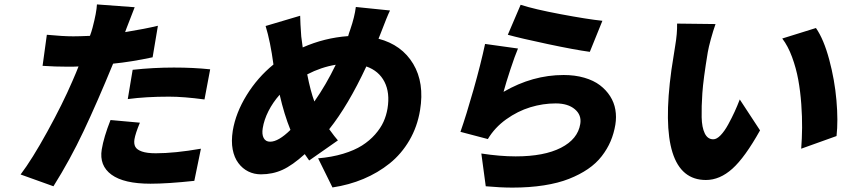

<svg xmlns="http://www.w3.org/2000/svg" viewBox="-20 -800 3864 878"><path d="M564.3 -346.9 586.6 -480.8Q680.4 -491.1 775.2 -491.1Q865.1 -491.1 941.1 -483L915.1 -345.2Q819.6 -358 753.2 -358Q647 -358 564.3 -346.9ZM702.1 -682.2 677.9 -538Q579.9 -517 497.2 -508.9Q424.4 -331.7 362.4 -200.5Q300.4 -69.2 224.4 51.8L74.2 -2.1Q126.1 -70.3 196.4 -198Q266.7 -325.6 311.1 -429Q329.9 -471.9 339.1 -496.1Q322.8 -495 290.8 -495Q232.6 -495 174.7 -498.9L194.2 -641Q267.4 -633.9 315 -633.9Q340.9 -633.9 391.3 -636Q398.1 -653.8 403.4 -674Q421.5 -742.9 423.3 -779.8L595.9 -767Q594.5 -763.8 557.9 -669L552.2 -653.1Q644.9 -668.3 702.1 -682.2ZM485.4 -251.1 619.7 -239Q599.1 -189.3 594.8 -163Q591.6 -142.4 598.7 -128.9Q605.8 -115.4 628.9 -107.2Q652 -99.1 692.5 -99.1Q778.8 -99.1 898.8 -120L868.6 27Q746.4 40.1 668.3 40.1Q546.5 40.1 489.9 -1.2Q433.2 -42.6 445.3 -116.8Q454.5 -172.9 485.4 -251.1Z M1215.2 -152Q1253.2 -152 1308.2 -206Q1279.5 -276.6 1258.9 -366.8Q1228 -332 1207.7 -292.1Q1187.5 -252.1 1181.5 -214.1Q1176.8 -186.1 1185.7 -169Q1194.6 -152 1215.2 -152ZM1515.3 -503.9Q1448.5 -492.9 1384.9 -459.9Q1400.2 -382.1 1417.6 -335.9Q1471.2 -412.3 1515.3 -503.9ZM1719.5 -644.2 1710.9 -622.9Q1817.5 -594.8 1869.5 -508Q1921.5 -421.2 1900.9 -296.2Q1888.5 -220.5 1852.1 -158.2Q1815.7 -95.9 1761.9 -52.7Q1708.1 -9.6 1642.2 18.1Q1576.3 45.8 1500.4 57.2L1434.7 -76Q1497.5 -81.3 1549.2 -96.9Q1600.9 -112.6 1635.5 -134.6Q1670.1 -156.6 1695.3 -185.2Q1720.5 -213.8 1733.7 -242.9Q1746.8 -272 1752.1 -304Q1763.8 -375.4 1738.3 -425.6Q1712.7 -475.9 1655.2 -496.1Q1571.7 -317.1 1485.4 -209.2Q1511.7 -172.9 1525.2 -158L1393.8 -66.1L1373.6 -95.2Q1317.1 -44 1271.8 -23.4Q1226.6 -2.8 1173.3 -2.8Q1142 -2.8 1115.6 -15.8Q1089.1 -28.8 1070.1 -54.2Q1051.1 -79.5 1044 -116.7Q1036.9 -153.8 1044.4 -202.1Q1057.9 -283.7 1107.8 -364.7Q1157.7 -445.7 1230.5 -505Q1216.3 -610.4 1194.6 -681.1L1352.6 -728Q1353 -696.7 1357.6 -633.2Q1360.1 -617.2 1364.3 -583.1Q1463.8 -627.1 1572.1 -634.9Q1574.9 -646.3 1582.4 -666.9Q1601.6 -723 1607.2 -768.1L1763.5 -752.1Q1751.4 -728 1719.5 -644.2Z M2302.2 -641 2360.8 -778.1Q2423.3 -757.8 2543.9 -735.1Q2664.4 -712.4 2734.7 -704.9L2677.2 -562.9Q2609 -572.1 2485.1 -598.4Q2361.2 -624.6 2302.2 -641ZM2348.7 -578.1Q2334.5 -544.7 2313.9 -482.2Q2293.3 -419.7 2282.7 -380Q2415.1 -457 2557.5 -457Q2609.4 -457 2652 -444.6Q2694.6 -432.2 2723.2 -410.5Q2751.8 -388.8 2770.1 -360.1Q2788.4 -331.3 2794 -298.3Q2799.7 -265.3 2794 -230.1Q2787.3 -189.6 2772.2 -154.1Q2757.1 -118.6 2731.7 -85.8Q2706.3 -52.9 2668.7 -27.2Q2631 -1.4 2582 17.9Q2533 37.3 2467.2 47.6Q2401.3 57.9 2323.2 57.9Q2268.5 57.9 2201.3 51.8L2181.1 -98Q2266.3 -84.9 2338.1 -84.9Q2468.4 -84.9 2545.3 -124.3Q2622.2 -163.7 2633.5 -233Q2640.3 -273.8 2608.8 -300.4Q2577.4 -327.1 2521 -327.1Q2462.7 -327.1 2405 -309.5Q2347.3 -291.9 2294.7 -254.3Q2242.2 -216.6 2210.9 -164.1L2085.6 -197.1Q2112.2 -273.1 2145.4 -390.1Q2178.6 -507.1 2198.2 -599.1Z M3252.1 -690Q3241.5 -660.5 3230.8 -621.6Q3220.2 -582.7 3216.6 -561.1Q3196 -436.8 3191.8 -373.9Q3187.5 -311.1 3188.6 -264.2Q3189.6 -217.3 3202.8 -190.2Q3215.9 -163 3241.8 -163Q3257.5 -163 3275.4 -181.6Q3293.3 -200.3 3310 -230.8Q3326.7 -261.4 3339.3 -288.9Q3351.9 -316.4 3362.9 -345.2L3455.6 -203.8Q3386.7 -80.3 3329.2 -28.6Q3271.7 23.1 3208.1 23.1Q2981.2 23.1 3050.4 -480.5Q3056.1 -520.6 3067.5 -589.8Q3077.4 -647.4 3076.3 -692.1ZM3711.3 -671.9Q3747.2 -620 3772 -527.3Q3796.9 -434.7 3805 -341.1Q3813.2 -247.5 3805.4 -177.9L3643.8 -120Q3647.4 -166.5 3647.9 -215.6Q3648.4 -264.6 3644.2 -323.9Q3639.9 -383.2 3630.3 -435.7Q3620.7 -488.3 3602.1 -538.9Q3583.5 -589.5 3557.2 -623.9Z"/></svg>

Font: Karasuma Gothic
Style: Italic
Weight: 900
Italic angle: -9.39999°
Designer: Rasmus Andersson / Ryoko Nishizuka
Foundry: Genbu
Version: Version 1.00